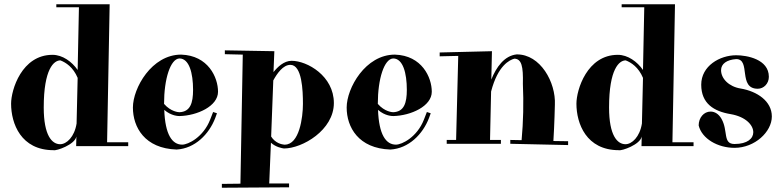

<svg xmlns="http://www.w3.org/2000/svg" viewBox="-20 -675 3672 900"><path d="M337 10H581V-8H482L494 -655H244V-641H350L344 -347C317 -386 273 -418 226 -418C82 -418 32 -254 32 -189C32 -96 78 29 231 29C244 33 331 3 338 -35ZM262 1C224 1 185 -39 185 -171C185 -353 233 -392 263 -392C289 -382 323 -360 344 -310L339 -96C329 -33 292 1 262 1Z M1002 -245C1002 -312 956 -415 829 -419C691 -419 603 -262 603 -171C603 -79 658 21 808 26C894 21 960 -46 989 -122L997 -144L979 -150L965 -114C933 -32 862 3 834 3C787 3 754 -44 750 -160C783 -131 817 -131 822 -131C904 -133 1002 -177 1002 -245ZM821 -401C867 -401 885 -332 885 -254C885 -192 872 -151 821 -149C817 -149 781 -151 749 -188C749 -306 779 -399 821 -401Z M1020 205 1335 203V185H1242L1250 -6C1273 15 1303 20 1311 21C1397 21 1545 -65 1545 -192C1545 -319 1420 -390 1347 -390C1311 -390 1281 -361 1262 -337L1266 -435L1034 -439V-421L1118 -419L1107 186L1020 187ZM1312 3C1302 2 1271 -3 1251 -35L1261 -298C1279 -331 1307 -371 1341 -371C1396 -371 1400 -251 1400 -188C1400 -124 1383 3 1315 3Z M2004 -245C2004 -312 1958 -415 1831 -419C1693 -419 1605 -262 1605 -171C1605 -79 1660 21 1810 26C1896 21 1962 -46 1991 -122L1999 -144L1981 -150L1967 -114C1935 -32 1864 3 1836 3C1789 3 1756 -44 1752 -160C1785 -131 1819 -131 1824 -131C1906 -133 2004 -177 2004 -245ZM1823 -401C1869 -401 1887 -332 1887 -254C1887 -192 1874 -151 1823 -149C1819 -149 1783 -151 1751 -188C1751 -306 1781 -399 1823 -401Z M2041 -411 2128 -413 2118 -19H2074V-1H2328V-19H2277L2282 -246C2314 -369 2369 -394 2391 -400C2425 -399 2433 -364 2431 -282C2435 -193 2433 -105 2425 -18L2372 -19V-1L2643 5V-13L2574 -14C2579 -91 2581 -184 2581 -184C2586 -289 2513 -421 2402 -420C2344 -414 2306 -360 2283 -302L2286 -435L2041 -429Z M2987 10H3231V-8H3132L3144 -655H2894V-641H3000L2994 -347C2967 -386 2923 -418 2876 -418C2732 -418 2682 -254 2682 -189C2682 -96 2728 29 2881 29C2894 33 2981 3 2988 -35ZM2912 1C2874 1 2835 -39 2835 -171C2835 -353 2883 -392 2913 -392C2939 -382 2973 -360 2994 -310L2989 -96C2979 -33 2942 1 2912 1Z M3423 18C3518 18 3598 -57 3598 -129C3598 -201 3529 -247 3452 -260C3396 -269 3360 -307 3360 -346C3360 -376 3387 -395 3431 -398C3501 -398 3438 -259 3532 -259C3560 -259 3584 -283 3584 -315C3584 -398 3480 -416 3431 -416C3354 -416 3267 -366 3267 -278C3267 -190 3326 -153 3405 -140C3475 -128 3511 -89 3511 -55C3511 -26 3484 0 3423 0C3367 0 3394 -62 3362 -118C3349 -141 3330 -152 3311 -152C3279 -152 3255 -123 3255 -87C3270 -25 3344 18 3423 18Z"/></svg>

Font: Purple Purse
Style: Regular
Weight: 400
Designer: Astigmatic (AOETI)
Foundry: Astigmatic (AOETI)
Version: Version 1.000